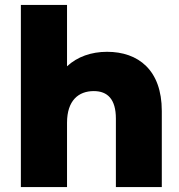

<svg xmlns="http://www.w3.org/2000/svg" viewBox="-20 -762 731 782"><path d="M416 -551C352 -551 295 -531 253 -492V-742H65V0H253V-262C253 -353 300 -391 362 -391C418 -391 452 -358 452 -279V0H639V-310C639 -477 543 -551 416 -551Z"/></svg>

Font: Montserrat-Alt1 ExtBd
Style: Regular
Weight: 800
Designer: Differentunic
Foundry: Differentunic
Version: Version 7.222